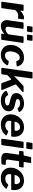

<svg xmlns="http://www.w3.org/2000/svg" viewBox="1863 -2645 792 4558"><g transform="rotate(90 2259.0 -366.0)"><path d="M43 0Q31 0 26 -7.5Q21 -15 22 -25L91 -516Q92 -525 95 -527.5Q98 -530 105 -530H224Q232 -530 236 -525Q240 -520 238 -509L231 -464Q230 -454 233.5 -453.5Q237 -453 244 -459Q267 -484 294.5 -502Q322 -520 349.5 -530Q377 -540 400 -540Q420 -540 430.5 -537Q441 -534 440 -525L424 -413Q423 -402 420.5 -399Q418 -396 412 -397Q392 -400 373.5 -401Q355 -402 344 -402Q324 -402 302.5 -394.5Q281 -387 262 -373.5Q243 -360 230.5 -343.5Q218 -327 216 -311L175 -19Q173 -6 168 -3Q163 0 149 0H43Z M596 10Q535 10 497 -27Q459 -64 459 -126Q459 -133 459 -141Q459 -149 460 -156L510 -510Q512 -522 516.5 -526Q521 -530 534 -530H644Q655 -530 660 -523Q665 -516 663 -504L616 -171Q615 -166 615 -161.5Q615 -157 615 -154Q615 -126 630 -113.5Q645 -101 670 -101Q704 -101 734.5 -119Q765 -137 793 -163L844 -511Q845 -523 850.5 -526.5Q856 -530 869 -530H977Q989 -530 994.5 -523Q1000 -516 998 -504L926 -14Q925 -5 922.5 -2.5Q920 0 912 0H793Q786 0 781.5 -3Q777 -6 778 -14L786 -63Q787 -69 783 -69Q779 -69 772 -63Q726 -23 683.5 -6.5Q641 10 596 10ZM747 -722 733 -628Q732 -617 727.5 -614.5Q723 -612 710 -612H617Q605 -612 601 -618.5Q597 -625 598 -635L611 -729Q613 -738 615 -740Q617 -742 624 -742H732Q739 -742 743.5 -735.5Q748 -729 747 -722ZM949 -722 936 -628Q935 -617 930.5 -614.5Q926 -612 913 -612H820Q808 -612 804 -618.5Q800 -625 801 -635L814 -729Q816 -738 818 -740Q820 -742 827 -742H935Q942 -742 946.5 -735.5Q951 -729 949 -722Z M1348 -540Q1414 -540 1457.5 -516Q1501 -492 1525.5 -455.5Q1550 -419 1556 -380Q1556 -372 1553.5 -369Q1551 -366 1541 -365L1440 -356Q1434 -355 1431 -361Q1428 -367 1426 -377Q1418 -394 1410 -408Q1402 -422 1388.5 -430.5Q1375 -439 1351 -439Q1311 -439 1282 -416.5Q1253 -394 1235 -358Q1217 -322 1208.5 -281.5Q1200 -241 1200 -206Q1200 -146 1225.5 -117.5Q1251 -89 1297 -89Q1344 -89 1373.5 -110.5Q1403 -132 1432 -176Q1436 -181 1448 -178L1519 -161Q1526 -160 1528.5 -153Q1531 -146 1527 -134Q1516 -114 1496 -89Q1476 -64 1445.5 -41.5Q1415 -19 1374.5 -4.5Q1334 10 1283 10Q1212 10 1158.5 -19.5Q1105 -49 1075.5 -101.5Q1046 -154 1046 -224Q1046 -286 1067.5 -343Q1089 -400 1128.5 -444.5Q1168 -489 1224 -514.5Q1280 -540 1348 -540Z M2116 -20Q2119 -12 2117 -6Q2115 0 2103 0H1972Q1962 0 1956.5 -7.5Q1951 -15 1948 -24L1873 -228Q1868 -243 1855 -230L1775 -158Q1771 -154 1766.5 -148Q1762 -142 1760 -132L1745 -20Q1743 -6 1738 -3Q1733 0 1719 0H1614Q1600 0 1595 -7Q1590 -14 1591 -25L1690 -727Q1692 -737 1695 -739.5Q1698 -742 1705 -742H1833Q1840 -742 1842.5 -735Q1845 -728 1843 -720L1786 -309Q1785 -304 1786.5 -305.5Q1788 -307 1794 -314L2012 -518Q2020 -526 2026.5 -528Q2033 -530 2040 -530H2147Q2161 -530 2165.5 -521Q2170 -512 2160 -502L1998 -360Q1992 -354 1988.5 -348.5Q1985 -343 1988 -331L2116 -20Z M2373 10Q2276 10 2218 -24.5Q2160 -59 2138 -106Q2131 -121 2145 -129L2210 -160Q2220 -165 2227.5 -164Q2235 -163 2241 -153Q2256 -126 2284.5 -106.5Q2313 -87 2369 -87Q2382 -87 2401.5 -89.5Q2421 -92 2439.5 -98.5Q2458 -105 2471 -117.5Q2484 -130 2484 -150Q2484 -165 2470 -176.5Q2456 -188 2422 -197L2323 -222Q2256 -239 2223 -270Q2190 -301 2190 -352Q2190 -414 2224.5 -455.5Q2259 -497 2315 -518.5Q2371 -540 2435 -540Q2514 -540 2564 -510Q2614 -480 2638 -438Q2642 -433 2641.5 -427Q2641 -421 2633 -417L2567 -387Q2560 -384 2555 -386Q2550 -388 2540 -399Q2526 -419 2499 -432.5Q2472 -446 2432 -446Q2409 -446 2385.5 -440.5Q2362 -435 2346.5 -422Q2331 -409 2331 -388Q2331 -374 2340 -364.5Q2349 -355 2378 -346L2488 -319Q2560 -302 2591 -263.5Q2622 -225 2622 -177Q2622 -129 2600.5 -93.5Q2579 -58 2543 -35Q2507 -12 2462.5 -1Q2418 10 2373 10Z M2935 10Q2863 10 2809 -19.5Q2755 -49 2724.5 -101Q2694 -153 2694 -222Q2694 -284 2716.5 -340.5Q2739 -397 2779.5 -442.5Q2820 -488 2875.5 -514Q2931 -540 2998 -540Q3067 -540 3118.5 -512.5Q3170 -485 3198.5 -433Q3227 -381 3227 -307Q3227 -294 3226 -280Q3225 -266 3223 -251Q3222 -243 3217 -239.5Q3212 -236 3200 -236H2863Q2853 -236 2850 -223Q2847 -210 2847 -193Q2847 -145 2878 -120Q2909 -95 2957 -95Q2995 -95 3028 -110.5Q3061 -126 3093 -161Q3098 -166 3103.5 -165.5Q3109 -165 3116 -162L3182 -131Q3202 -122 3189 -105Q3149 -61 3110.5 -35.5Q3072 -10 3029.5 0Q2987 10 2935 10ZM3062 -316Q3072 -316 3079 -324.5Q3086 -333 3086 -355Q3086 -391 3064.5 -418.5Q3043 -446 2999 -446Q2966 -446 2937 -429Q2908 -412 2889 -382.5Q2870 -353 2866 -316Z M3427 -20Q3425 -6 3420 -3Q3415 0 3401 0H3295Q3282 0 3277.5 -7Q3273 -14 3274 -25L3343 -515Q3344 -525 3347 -527.5Q3350 -530 3358 -530H3485Q3492 -530 3494.5 -523Q3497 -516 3496 -508ZM3512 -615Q3510 -602 3504.5 -598Q3499 -594 3485 -594H3370Q3360 -594 3357 -602Q3354 -610 3356 -621L3371 -722Q3374 -742 3389 -742H3516Q3523 -742 3525.5 -735Q3528 -728 3526 -719Z M3748 0Q3684 0 3647 -28.5Q3610 -57 3610 -109Q3610 -115 3610 -121Q3610 -127 3611 -134L3651 -412Q3652 -419 3647.5 -421.5Q3643 -424 3635 -424H3573Q3560 -424 3562 -446L3573 -519Q3574 -527 3577.5 -528.5Q3581 -530 3589 -530H3658Q3663 -530 3667.5 -534.5Q3672 -539 3673 -545L3709 -697Q3712 -710 3728 -710H3836Q3843 -710 3846 -705Q3849 -700 3848 -687L3826 -542Q3825 -537 3828 -534Q3831 -531 3836 -531H3939Q3947 -531 3952.5 -528Q3958 -525 3956 -517L3945 -437Q3944 -429 3940.5 -426.5Q3937 -424 3926 -424H3820Q3807 -424 3804 -408L3770 -166Q3769 -161 3769 -157Q3769 -153 3769 -148Q3769 -125 3782.5 -116.5Q3796 -108 3826 -108H3880Q3887 -108 3891.5 -101Q3896 -94 3895 -87L3885 -25Q3883 -6 3866 -4Q3849 -3 3827.5 -2Q3806 -1 3785 -0.5Q3764 0 3748 0Z M4201 10Q4129 10 4075 -19.5Q4021 -49 3990.5 -101Q3960 -153 3960 -222Q3960 -284 3982.5 -340.5Q4005 -397 4045.5 -442.5Q4086 -488 4141.5 -514Q4197 -540 4264 -540Q4333 -540 4384.5 -512.5Q4436 -485 4464.5 -433Q4493 -381 4493 -307Q4493 -294 4492 -280Q4491 -266 4489 -251Q4488 -243 4483 -239.5Q4478 -236 4466 -236H4129Q4119 -236 4116 -223Q4113 -210 4113 -193Q4113 -145 4144 -120Q4175 -95 4223 -95Q4261 -95 4294 -110.5Q4327 -126 4359 -161Q4364 -166 4369.5 -165.5Q4375 -165 4382 -162L4448 -131Q4468 -122 4455 -105Q4415 -61 4376.5 -35.5Q4338 -10 4295.5 0Q4253 10 4201 10ZM4328 -316Q4338 -316 4345 -324.5Q4352 -333 4352 -355Q4352 -391 4330.5 -418.5Q4309 -446 4265 -446Q4232 -446 4203 -429Q4174 -412 4155 -382.5Q4136 -353 4132 -316Z"/></g></svg>

Font: Libre Franklin
Style: Bold Italic
Weight: 700
Italic angle: -8°
Designer: Pablo Impallari, Rodrigo Fuenzalida, Nhung Nguyen
Foundry: Impallari Type
Version: Version 3.000